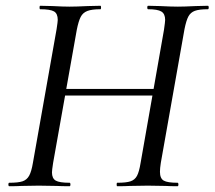

<svg xmlns="http://www.w3.org/2000/svg" viewBox="-20 -645 743 665"><path d="M12 -12Q43 -12 58 -17Q73 -22 81 -36.5Q89 -51 94 -81L176 -544Q180 -570 180 -576Q180 -598 167 -605.5Q154 -613 119 -613Q117 -613 117 -619Q117 -625 119 -625L162 -624Q198 -622 221 -622Q244 -622 284 -624L328 -625Q330 -625 330 -619Q330 -613 328 -613Q298 -613 282.5 -607Q267 -601 259.5 -586.5Q252 -572 246 -542L164 -81Q160 -55 160 -48Q160 -27 173 -19.5Q186 -12 221 -12Q224 -12 224 -6Q224 0 221 0Q193 0 177 -1L114 -2L54 -1Q39 0 12 0Q9 0 9 -6Q9 -12 12 -12ZM166 -337H548L546 -314H162ZM386 -12Q417 -12 432 -17Q447 -22 454.5 -36Q462 -50 467 -81L548 -542Q552 -570 552 -576Q552 -597 539 -605Q526 -613 493 -613Q490 -613 490 -619Q490 -625 493 -625L534 -624Q572 -622 596 -622Q618 -622 658 -624L700 -625Q703 -625 703 -619Q703 -613 700 -613Q670 -613 655 -607.5Q640 -602 632.5 -588Q625 -574 619 -544L537 -81Q534 -62 534 -50Q534 -27 547 -19.5Q560 -12 595 -12Q598 -12 598 -6Q598 0 595 0Q569 0 554 -1L492 -2L430 -1Q414 0 386 0Q384 0 384 -6Q384 -12 386 -12Z"/></svg>

Font: Cormorant Garamond Medium
Style: Italic
Weight: 500
Italic angle: -10°
Designer: Christian Thalmann (Catharsis Fonts)
Foundry: Catharsis Fonts
Version: Version 4.000